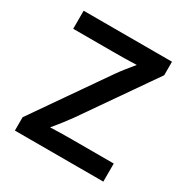

<svg xmlns="http://www.w3.org/2000/svg" viewBox="-166 -870 983 1011"><g transform="rotate(30 326.0 -364.0)"><path d="M58.6 0V-81.1L363.8 -520.5Q381.3 -545.4 401.1 -570.3Q420.9 -595.2 441.4 -620.1Q406.2 -618.7 370.8 -618.2Q335.4 -617.7 299.8 -617.7H56.6V-727.5H593.8V-645.5L293.9 -213.9Q274.9 -187.5 253.9 -160.6Q232.9 -133.8 210.9 -107.4Q247.6 -108.9 284.2 -109.4Q320.8 -109.9 357.4 -109.9H596.2V0Z"/></g></svg>

Font: Inter-SemiBold
Style: Regular
Weight: 600
Designer: Rasmus Andersson
Foundry: rsms
Version: Version 4.000;git-a52131595